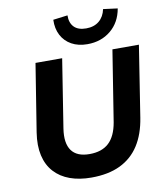

<svg xmlns="http://www.w3.org/2000/svg" viewBox="-100 -1028 960 1121"><g transform="rotate(-10 379.5 -467.5)"><path d="M351 11Q280 11 224.5 -9Q169 -29 132.5 -69Q96 -109 82.5 -168Q69 -227 81 -304L145 -705H303L239 -299Q226 -214 257.5 -170Q289 -126 364 -126Q437 -126 478.5 -164.5Q520 -203 534 -283L601 -705H758L692 -283Q677 -188 635 -122.5Q593 -57 522.5 -23Q452 11 351 11ZM463 -760Q409 -760 369.5 -782Q330 -804 309.5 -843.5Q289 -883 291 -935L377 -946Q376 -902 400 -877Q424 -852 472 -852Q519 -852 549 -877Q579 -902 588 -946L673 -935Q659 -854 602 -807Q545 -760 463 -760Z"/></g></svg>

Font: Nunito Sans 10pt ExtraBold
Style: Italic
Weight: 800
Italic angle: -9°
Designer: Vernon Adams
Foundry: Vernon Adams
Version: Version 3.101;gftools[0.9.27]